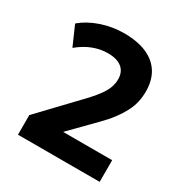

<svg xmlns="http://www.w3.org/2000/svg" viewBox="-166 -845 932 975"><g transform="rotate(30 300.0 -358.0)"><path d="M74 0V-115L295 -347Q323 -378 340.5 -403Q358 -428 366 -451Q374 -474 374 -497Q374 -541 345.5 -564Q317 -587 263 -587Q220 -587 177 -570.5Q134 -554 93 -520L43 -634Q87 -672 151.5 -694Q216 -716 284 -716Q363 -716 417 -692.5Q471 -669 499 -624Q527 -579 527 -514Q527 -482 520 -451.5Q513 -421 497.5 -391.5Q482 -362 458.5 -330.5Q435 -299 401 -265L226 -87V-127H553V0Z"/></g></svg>

Font: Nunito Sans 12pt ExtraLight ExtraBold
Style: Regular
Weight: 800
Version: Version 3.101;gftools[0.9.27]